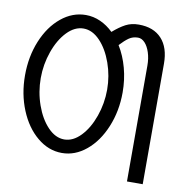

<svg xmlns="http://www.w3.org/2000/svg" viewBox="-73 -626 746 769"><g transform="rotate(10 300.0 -242.0)"><path d="M17 -276Q17 -352.5 43.5 -416.8Q70 -481 115.8 -518.5Q161.5 -556 216 -556Q246.5 -556 275 -543.2Q303.5 -530.5 327.5 -507Q354.5 -530.5 377.8 -542.8Q401 -555 431 -555Q491.5 -555 524.2 -519.2Q557 -483.5 557 -418V-133V72H493V-399Q493 -428.5 485.2 -452.2Q477.5 -476 464.8 -489.5Q452 -503 437 -503Q416 -503 400.2 -492Q384.5 -481 365 -460Q388.5 -422 401.2 -374.8Q414 -327.5 414 -276Q414 -200 387.2 -135.2Q360.5 -70.5 315 -32.8Q269.5 5 216 5Q161.5 5 115.8 -33Q70 -71 43.5 -135.5Q17 -200 17 -276ZM351 -276Q351 -331.5 332.5 -383.8Q314 -436 283 -468.5Q252 -501 216 -501Q180 -501 149 -468.8Q118 -436.5 99.5 -384.2Q81 -332 81 -276Q81 -219.5 99.5 -167.2Q118 -115 149 -82.5Q180 -50 216 -50Q251.5 -50 282.8 -82.5Q314 -115 332.5 -167.5Q351 -220 351 -276Z"/></g></svg>

Font: JuliaMono Light
Style: Regular
Weight: 300
Monospace: yes
Designer: cormullion
Foundry: corm
Version: Version 0.054; ttfautohint (v1.8.4)